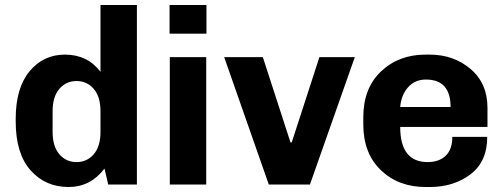

<svg xmlns="http://www.w3.org/2000/svg" viewBox="-20 -740 2018 770"><path d="M240 -521Q331 -521 383 -452V-720H529V0H414L399 -64Q343 10 255 10Q162 10 102.5 -57Q43 -124 43 -253V-264Q43 -387 98.5 -454Q154 -521 240 -521ZM191 -294V-211Q191 -153 218 -121.5Q245 -90 287 -90Q329 -90 356 -121.5Q383 -153 383 -211V-294Q383 -352 356 -383.5Q329 -415 287 -415Q245 -415 218 -383.5Q191 -352 191 -294Z M808 -720V-605H660V-720ZM661 -511H807V0H661Z M1034 -511 1145 -169H1150L1261 -511H1403L1223 0H1058L879 -511Z M1703 -521Q1799 -521 1867 -463.5Q1935 -406 1935 -307V-231H1585Q1585 -90 1695 -90Q1741 -90 1767.5 -115.5Q1794 -141 1794 -191H1934Q1934 -92 1867 -41Q1800 10 1703 10H1687Q1578 10 1507.5 -57.5Q1437 -125 1437 -241V-270Q1437 -386 1508 -453.5Q1579 -521 1687 -521ZM1688 -421Q1644 -421 1616.5 -390Q1589 -359 1585 -311H1787Q1787 -421 1688 -421Z"/></svg>

Font: Chivo
Style: Bold
Weight: 700
Designer: Hector Gatti
Foundry: Omnibus-Type
Version: Version 1.007;PS 001.007;hotconv 1.0.88;makeotf.lib2.5.64775